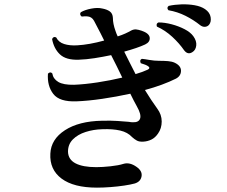

<svg xmlns="http://www.w3.org/2000/svg" viewBox="-20 -829 1040 881"><path d="M425 32Q318 32 262.5 -9.5Q207 -51 211 -124Q214 -190 278 -231.5Q342 -273 448 -275Q489 -276 518.5 -274Q548 -272 571 -270Q576 -269 580.5 -268.5Q585 -268 590 -268Q617 -267 623 -285.5Q629 -304 608 -341Q601 -353 593.5 -368Q586 -383 578 -399Q514 -385 449 -375.5Q384 -366 331 -364Q253 -361 224.5 -398Q196 -435 200 -491Q211 -502 220 -492Q224 -467 247.5 -453Q271 -439 320 -440Q369 -442 428 -451Q487 -460 541 -473Q529 -498 516 -524.5Q503 -551 490 -576Q452 -568 413.5 -562Q375 -556 341 -555Q283 -553 255 -579.5Q227 -606 219 -650Q226 -664 238 -657Q249 -635 274.5 -627Q300 -619 334 -621Q389 -624 458 -643Q449 -660 441 -677Q422 -714 411.5 -733.5Q401 -753 379 -754Q372 -754 367 -754Q362 -754 355 -753Q349 -757 348 -763Q347 -769 351 -773Q370 -784 399 -789.5Q428 -795 449 -790Q471 -786 484 -776.5Q497 -767 498 -747Q498 -720 510 -687Q512 -681 514.5 -674.5Q517 -668 520 -662Q539 -668 554.5 -675Q570 -682 582 -689Q594 -695 604.5 -694Q615 -693 630 -688Q665 -676 667 -656Q669 -636 646 -625Q629 -617 604 -608.5Q579 -600 550 -592Q563 -566 576 -540Q589 -514 602 -489Q633 -498 657 -509Q664 -512 665 -516.5Q666 -521 660 -525Q650 -532 626 -539Q619 -554 631 -559Q643 -558 665.5 -554Q688 -550 709 -550Q733 -550 751 -548.5Q769 -547 782 -541Q811 -527 810.5 -503.5Q810 -480 787 -468Q759 -454 722.5 -440.5Q686 -427 645 -416Q675 -367 702 -330Q722 -303 722 -271.5Q722 -240 705 -216Q692 -197 674.5 -188.5Q657 -180 637 -179Q619 -178 608 -184Q597 -190 586 -200Q566 -222 531.5 -230Q497 -238 449 -236Q409 -235 373 -223.5Q337 -212 314.5 -189.5Q292 -167 292 -133Q293 -97 326.5 -79.5Q360 -62 422 -62Q450 -62 487 -66Q524 -70 546 -77Q575 -86 607 -63Q634 -44 629.5 -19.5Q625 5 598 13Q580 18 550 22.5Q520 27 486.5 29.5Q453 32 425 32ZM863 -590Q842 -576 825 -598Q803 -630 770.5 -660Q738 -690 700 -707Q695 -721 707 -726Q736 -726 768 -717.5Q800 -709 827 -695Q854 -681 867 -663Q883 -641 880.5 -620Q878 -599 863 -590ZM899 -713Q868 -738 831 -756.5Q794 -775 753 -782Q743 -793 754 -802Q781 -808 812.5 -809Q844 -810 873 -805Q902 -800 921 -787Q943 -772 946.5 -750Q950 -728 939 -715Q932 -707 921 -706Q910 -705 899 -713Z"/></svg>

Font: Zen Old Mincho
Style: Bold
Weight: 700
Designer: Yoshimichi Ohira
Foundry: Positype
Version: Version 1.500